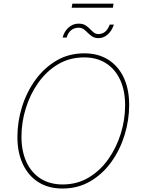

<svg xmlns="http://www.w3.org/2000/svg" viewBox="-20 -1032 780 1061"><path d="M325.2 9.8Q247.6 9.8 191.9 -25.6Q136.2 -61 106.2 -125.2Q76.2 -189.5 76.2 -275.4Q76.2 -359.9 101.8 -441.9Q127.4 -523.9 175.8 -590.6Q224.1 -657.2 292.2 -697.3Q360.4 -737.3 445.8 -737.3Q522.9 -737.3 578.6 -701.9Q634.3 -666.5 664.1 -602.5Q693.8 -538.6 693.8 -452.1Q693.8 -368.2 668.5 -285.9Q643.1 -203.6 595.2 -137Q547.4 -70.3 479.2 -30.3Q411.1 9.8 325.2 9.8ZM326.2 -12.7Q406.2 -12.7 470 -50.8Q533.7 -88.9 578.6 -152.6Q623.5 -216.3 647.5 -293.7Q671.4 -371.1 671.4 -450.2Q671.4 -530.8 644.3 -590.1Q617.2 -649.4 566.4 -682.1Q515.6 -714.8 445.3 -714.8Q364.7 -714.8 300.8 -676.8Q236.8 -638.7 191.7 -575Q146.5 -511.2 122.6 -433.6Q98.6 -356 98.6 -276.9Q98.6 -197.3 125.7 -137.7Q152.8 -78.1 203.9 -45.4Q254.9 -12.7 326.2 -12.7ZM524.4 -821.3Q503.9 -821.3 490.2 -830.1Q476.6 -838.9 465.6 -850.1Q454.6 -861.3 442.9 -870.1Q431.2 -878.9 414.1 -878.9Q390.1 -878.9 372.6 -864.5Q355 -850.1 348.6 -824.7H326.2Q334.5 -857.9 358.6 -879.6Q382.8 -901.4 414.1 -901.4Q437 -901.4 451.4 -892.6Q465.8 -883.8 476.6 -872.6Q487.3 -861.3 498 -852.5Q508.8 -843.8 523.9 -843.8Q544.9 -843.8 560.3 -856Q575.7 -868.2 586.4 -896H609.4Q597.7 -861.3 575 -841.3Q552.2 -821.3 524.4 -821.3ZM607.4 -1011.7 603.5 -989.3H376L379.9 -1011.7Z"/></svg>

Font: Inter 16pt Thin
Style: Italic
Weight: 250
Italic angle: -9.3988°
Version: Version 4.001;git-66647c0bb